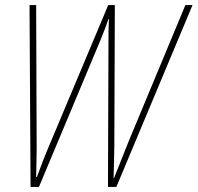

<svg xmlns="http://www.w3.org/2000/svg" viewBox="-20 -734 776 754"><path d="M100 0H133L376 -580C386 -604 396 -631 406 -659H408C406 -627 406 -600 406 -567L404 0H437L736 -714H708L484 -176C459 -114 444 -76 428 -35H426C428 -81 428 -123 429 -170L431 -714H405L171 -157C155 -120 140 -80 125 -39H122C123 -68 123 -104 124 -150L122 -714H96Z"/></svg>

Font: Noto Sans Condensed Thin
Style: Italic
Weight: 100
Width: 3
Italic angle: -12°
Designer: Monotype Design Team
Foundry: Monotype Imaging Inc.
Version: Version 2.013